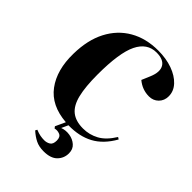

<svg xmlns="http://www.w3.org/2000/svg" viewBox="-278 -874 1252 1252"><g transform="rotate(45 348.0 -248.0)"><path d="M361 249Q318 249 287 233.5Q256 218 226 191L233 178Q257 188 276 191.5Q295 195 313 195Q336 195 354.5 183.5Q373 172 373 138Q373 105 351 96Q329 87 307 93L298 81L330 12Q186 1 116 -93Q46 -187 49 -339Q51 -467 98 -557.5Q145 -648 229 -696.5Q313 -745 426 -745Q499 -745 557.5 -724Q616 -703 650.5 -666Q685 -629 685 -582Q685 -542 659 -516Q633 -490 594 -490Q532 -490 483 -531L508 -590Q535 -654 513.5 -691Q492 -728 427 -728Q341 -728 298.5 -641Q256 -554 256 -354Q256 -242 273 -172Q290 -102 330 -70Q370 -38 438 -38Q496 -38 546.5 -65.5Q597 -93 639 -161L653 -152Q602 -62 529 -23Q456 16 356 14L335 60Q367 48 402.5 53.5Q438 59 463 81Q488 103 488 141Q488 186 457 217.5Q426 249 361 249Z"/></g></svg>

Font: Literata 72pt ExtraBold
Style: Italic
Weight: 800
Italic angle: -2°
Designer: Latin by Veronika Burian and Jose Scaglione. Greek by Irene Vlachou. Cyrillic by Vera Evstafieva
Foundry: TypeTogether
Version: Version 3.002